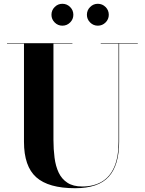

<svg xmlns="http://www.w3.org/2000/svg" viewBox="-20 -978 764 1013"><path d="M707 -750V-747.5H608.5V-230Q608.5 -106.5 553.8 -45.8Q499 15 376.5 15Q236 15 171.2 -42.8Q106.5 -100.5 106.5 -230V-747.5H17V-750H362V-747.5H262V-240Q262 -190.5 267.8 -146Q273.5 -101.5 289.5 -67.5Q305.5 -33.5 335.8 -13.8Q366 6 414 6Q473.5 6 516.5 -19Q559.5 -44 582.5 -96.2Q605.5 -148.5 605.5 -230V-747.5H511.5V-750ZM496 -842.5Q472.5 -842.5 455.5 -859.5Q438.5 -876.5 438.5 -900Q438.5 -924 455.5 -941Q472.5 -958 496 -958Q520 -958 537 -941Q554 -924 554 -900Q554 -876.5 537 -859.5Q520 -842.5 496 -842.5ZM309 -842.5Q285.5 -842.5 268.5 -859.5Q251.5 -876.5 251.5 -900Q251.5 -924 268.5 -941Q285.5 -958 309 -958Q333 -958 350 -941Q367 -924 367 -900Q367 -876.5 350 -859.5Q333 -842.5 309 -842.5Z"/></svg>

Font: Bodoni Moda 72pt
Style: Bold
Weight: 700
Designer: Owen Earl
Foundry: indestructible type
Version: Version 2.004